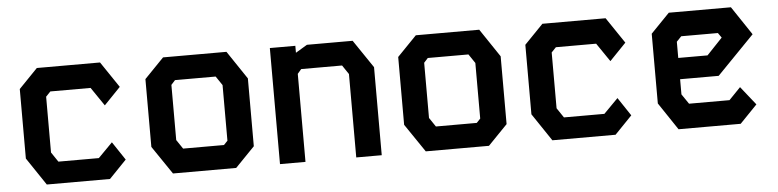

<svg xmlns="http://www.w3.org/2000/svg" viewBox="-39 -730 3678 908"><g transform="rotate(-5 1800.0 -276.5)"><path d="M153 -553H453L536 -430L458 -349L398 -437H207L185 -414V-149L216 -103H408L476 -172L534 -85L452 0H152L64 -131V-461Z M752 -551H1053L1143 -417V-95L1051 0H751L660 -134V-456ZM780 -156 809 -113H1003L1021 -132V-396L992 -439H799L780 -418Z M1259 -551V0H1380V-418L1398 -439H1592L1621 -396V0H1742V-418L1652 -551H1435L1380 -518V-551Z M1952 -551H2253L2343 -417V-95L2251 0H1951L1860 -134V-456ZM1980 -156 2009 -113H2203L2221 -132V-396L2192 -439H1999L1980 -418Z M2553 -553H2853L2936 -430L2858 -349L2798 -437H2607L2585 -414V-149L2616 -103H2808L2876 -172L2934 -85L2852 0H2552L2464 -131V-461Z M3153 -553 3064 -461V-130L3151 0H3446L3528 -85L3458 -173L3403 -116H3211L3179 -163V-235H3362L3539 -417L3448 -553ZM3179 -413 3202 -437H3376L3392 -414L3318 -336H3179Z"/></g></svg>

Font: Kode Mono
Style: Bold
Weight: 700
Monospace: yes
Designer: Isa Ozler
Foundry: Kadena LLC
Version: Version 1.206;gftools[0.9.28]